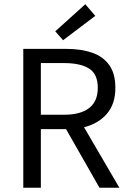

<svg xmlns="http://www.w3.org/2000/svg" viewBox="-20 -887 609 907"><path d="M90 0V-656H295Q362 -656 414 -638.5Q466 -621 495.5 -580.5Q525 -540 525 -472Q525 -396 485 -349.5Q445 -303 377 -286L544 0H450L292 -277H173V0ZM173 -345H283Q360 -345 401 -376.5Q442 -408 442 -472Q442 -537 401 -563Q360 -589 283 -589H173ZM278 -697 241 -739 383 -867 430 -812Z"/></svg>

Font: .
Style: 
Weight: 400
Designer: Paul D. Hunt, Dalton Maag
Foundry: Dalton Maag Ltd
Version: Version 1.200